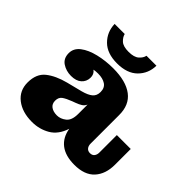

<svg xmlns="http://www.w3.org/2000/svg" viewBox="-180 -907 1104 1104"><g transform="rotate(45 372.0 -355.5)"><path d="M325 -573Q244 -573 200.5 -616.5Q157 -660 155 -724H237Q242 -703 261.5 -685Q281 -667 325 -667Q369 -667 389.5 -685Q410 -703 414 -724H495Q494 -660 450.5 -616.5Q407 -573 325 -573ZM217 11Q138 11 88.5 -27.5Q39 -66 39 -132Q39 -203 83 -238Q127 -273 200 -292L295 -316Q336 -327 355.5 -343.5Q375 -360 375 -390Q375 -424 351.5 -439.5Q328 -455 290 -455Q271 -455 255 -452Q277 -436 276 -406Q275 -375 252.5 -355Q230 -335 189 -335Q149 -335 118 -355.5Q87 -376 87 -419Q87 -458 121.5 -484.5Q156 -511 212 -524.5Q268 -538 330 -538Q434 -538 489.5 -496Q545 -454 544 -370V-139Q544 -121 553.5 -109.5Q563 -98 580 -98Q598 -98 607 -109.5Q616 -121 616 -139V-281H729V-153Q729 -77 688 -32Q647 13 564 13Q491 13 449 -19.5Q407 -52 397 -113Q375 -46 326 -17.5Q277 11 217 11ZM225 -170Q225 -144 243.5 -130.5Q262 -117 292 -117Q321 -117 347 -137.5Q373 -158 373 -210V-286Q366 -270 352 -261Q338 -252 316 -244L297 -237Q263 -224 244 -211Q225 -198 225 -170Z"/></g></svg>

Font: Montagu Slab 16pt
Style: Bold
Weight: 700
Designer: Florian Karsten
Foundry: Florian Karsten
Version: Version 1.000; ttfautohint (v1.8.3)